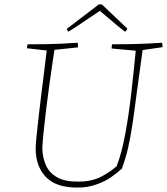

<svg xmlns="http://www.w3.org/2000/svg" viewBox="-20 -840 754 867"><path d="M329 7Q232 7 186.5 -41.5Q141 -90 141 -169Q141 -185 145 -225Q149 -265 155 -317.5Q161 -370 168 -425.5Q175 -481 181 -530Q187 -579 191 -612L102 -622Q102 -634 105 -640Q146 -640 181 -640.5Q216 -641 252 -642.5Q288 -644 331 -647Q332 -642 332 -636.5Q332 -631 332 -626L226 -615Q222 -590 215.5 -545.5Q209 -501 201.5 -447Q194 -393 187.5 -339Q181 -285 176.5 -240.5Q172 -196 171 -171Q172 -128 187.5 -93.5Q203 -59 238.5 -39Q274 -19 335 -20Q395 -20 437.5 -42.5Q480 -65 507 -90Q530 -150 546 -237Q562 -324 573 -421Q584 -518 593 -611L484 -621Q484 -626 484.5 -631Q485 -636 487 -640Q551 -640 600.5 -641.5Q650 -643 712 -647Q714 -637 714 -627L624 -614Q608 -502 597.5 -420.5Q587 -339 578 -278.5Q569 -218 558 -170.5Q547 -123 530 -78Q509 -59 481 -39.5Q453 -20 415 -7Q395 0 375 3.5Q355 7 329 7ZM544 -697Q532 -706 512 -722.5Q492 -739 470.5 -757.5Q449 -776 431 -791Q410 -777 384 -759.5Q358 -742 333.5 -725.5Q309 -709 292 -699L289 -697Q287 -698 284.5 -702.5Q282 -707 282 -710L426 -820H440L555 -711Q554 -707 550.5 -702.5Q547 -698 544 -697Z"/></svg>

Font: Labrada ExtraLight
Style: Italic
Weight: 200
Italic angle: -7°
Designer: Mercedes Jáuregui
Foundry: Omnibus-Type Team
Version: Version 1.000; ttfautohint (v1.8.4.7-5d5b)